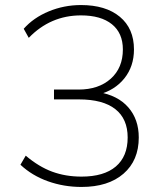

<svg xmlns="http://www.w3.org/2000/svg" viewBox="-20 -733 640 761"><path d="M303 8Q233 8 170 -14.5Q107 -37 61 -80L82 -116Q134 -72 187 -52.5Q240 -33 303 -33Q392 -33 439 -73Q486 -113 486 -188Q486 -262 437 -300.5Q388 -339 293 -339H194V-378H291Q371 -378 419 -421Q467 -464 467 -537Q467 -602 423.5 -637Q380 -672 301 -672Q180 -672 94 -583L74 -619Q113 -663 173.5 -688Q234 -713 301 -713Q399 -713 455 -666.5Q511 -620 511 -537Q511 -470 473 -422.5Q435 -375 370 -358V-368Q447 -355 488.5 -307.5Q530 -260 530 -188Q530 -97 469.5 -44.5Q409 8 303 8Z"/></svg>

Font: Mulish ExtraLight
Style: Regular
Weight: 200
Designer: Vernon Adams
Foundry: Vernon Adams
Version: Version 3.603